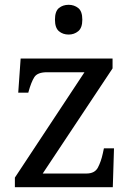

<svg xmlns="http://www.w3.org/2000/svg" viewBox="-20 -780 551 800"><path d="M42 0V-40L332 -479H176Q136 -479 123 -458.5Q110 -438 99 -398L98 -394H56L66 -536H449V-495L158 -57H340Q375 -57 388 -82Q401 -107 408 -139L413 -162H455L450 0ZM266 -636Q242 -636 225.5 -650Q209 -664 209 -698Q209 -733 225.5 -746.5Q242 -760 266 -760Q289 -760 306 -746.5Q323 -733 323 -698Q323 -664 306 -650Q289 -636 266 -636Z"/></svg>

Font: Noto Serif Grantha
Style: Regular
Weight: 400
Designer: Monotype Design Team
Foundry: Monotype Imaging Inc.
Version: Version 2.004; ttfautohint (v1.8.4.7-5d5b)